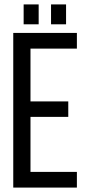

<svg xmlns="http://www.w3.org/2000/svg" viewBox="-20 -849 400 869"><path d="M87 -829H155V-739H87ZM211 -829H279V-739H211ZM118 -390H289V-320H118V-71H328V0H40V-700H328V-629H118Z"/></svg>

Font: TypoPRO Bebas Neue
Style: Regular
Weight: 400
Designer: Ryoichi Tsunekawa
Foundry: Ryoichi Tsunekawa
Version: Version 001.003